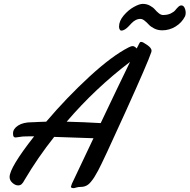

<svg xmlns="http://www.w3.org/2000/svg" viewBox="-20 -934 974 986"><path d="M757.3 -667Q739.3 -612.8 623.8 -357.9Q508.3 -103 483.9 -58.1Q471.7 -36.1 464.8 -24.9Q458 -13.7 446.5 0.2Q435.1 14.2 422.4 20Q409.7 25.9 394 25.9Q381.3 25.9 371.6 29.1Q361.8 32.2 359.9 32.2Q344.2 32.2 344.2 24.9Q344.2 23.4 349.1 9.8Q352.5 2.4 460 -224.1Q345.2 -228.5 258.3 -231Q174.8 -126 106.9 -11.2Q98.6 4.9 91.3 11.5Q84 18.1 72.8 18.1Q58.6 18.1 43.9 5.1Q29.3 -7.8 29.3 -24.9Q29.3 -73.7 155.3 -233.9Q106.9 -233.9 96.2 -232.9Q88.4 -232.4 76.4 -230.2Q64.5 -228 60.1 -228Q53.2 -228 50 -232.4Q46.9 -236.8 46.9 -249Q46.9 -272.5 73 -289.3Q99.1 -306.2 143.1 -306.2Q146.5 -306.2 155.5 -306.6Q164.6 -307.1 181.4 -307.9Q198.2 -308.6 217.3 -309.1Q323.7 -434.1 439.9 -541Q556.2 -647.9 641.1 -690.9Q654.8 -697.8 661.1 -697.3Q670.9 -697.3 682.1 -685.1Q684.1 -689.5 686.5 -693.8Q689 -698.2 690.2 -700.9Q691.4 -703.6 692.9 -706.5Q694.3 -709.5 695.3 -710.9Q696.3 -712.4 697 -713.9Q697.8 -715.3 698.5 -716.1Q699.2 -716.8 700 -717.5Q700.7 -718.3 701.7 -718.5Q702.6 -718.8 703.6 -718.8Q704.6 -718.8 706.1 -718.8Q713.4 -718.8 735.8 -703.1Q758.3 -687.5 758.3 -673.8Q758.3 -669.4 757.3 -667ZM647.9 -616.2Q469.7 -481 322.3 -309.1Q408.7 -307.1 497.1 -301.8Q585.9 -488.8 647.9 -616.2ZM817.4 -856.9Q840.3 -856.9 856.7 -864.7Q873 -872.6 880.1 -881.6Q887.2 -890.6 895.3 -898.4Q903.3 -906.2 911.1 -906.2Q921.9 -906.2 927.7 -894.3Q933.6 -882.3 933.6 -867.7Q933.6 -857.9 930.2 -850.1Q913.6 -817.4 881.8 -797.9Q850.1 -778.3 813 -778.3Q790.5 -778.3 772.2 -787.6Q753.9 -796.9 744.1 -807.6Q734.4 -818.4 722.9 -827.6Q711.4 -836.9 701.2 -836.9Q688 -836.9 676.5 -830.8Q665 -824.7 656.5 -815.7Q647.9 -806.6 639.6 -797.9Q631.3 -789.1 621.8 -783Q612.3 -776.9 602.1 -776.9Q598.1 -776.9 594.7 -782.7Q591.3 -788.6 591.3 -796.9Q591.3 -826.2 615.2 -854.5Q639.2 -882.8 667.5 -898.4Q695.8 -914.1 713.4 -914.1Q733.4 -914.1 750 -905Q766.6 -896 775.4 -885.5Q784.2 -875 795.4 -866Q806.6 -856.9 817.4 -856.9Z"/></svg>

Font: Yellowtail
Style: Regular
Weight: 400
Designer: Astigmatic (AOETI)
Foundry: Astigmatic (AOETI)
Version: Version 1.000